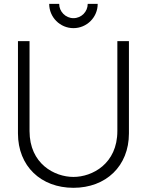

<svg xmlns="http://www.w3.org/2000/svg" viewBox="-20 -926 736 962"><path d="M348 -785C415 -785 469.5 -839.5 469.5 -906.5H419.5C419.5 -867.5 388 -835 348 -835C309 -835 276.5 -867.5 276.5 -906.5H226.5C226.5 -839.5 281 -785 348 -785ZM348 15C510.5 15 626 -93.5 626 -257.5V-720H568V-269.5C568 -105.5 442.5 -39.5 348 -39.5C253.5 -39.5 128 -105 128 -269.5V-720H70V-257.5C70 -93 185.5 15 348 15Z"/></svg>

Font: Hauora Light
Style: Regular
Weight: 300
Designer: Wayne Shih
Foundry: WCYS
Version: Version 1.001;hotconv 1.0.109;makeotfexe 2.5.65596